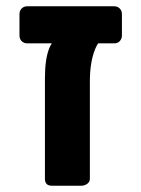

<svg xmlns="http://www.w3.org/2000/svg" viewBox="-20 -591 450 611"><path d="M145 0Q123 0 123 -22V-342Q123 -404 137 -438Q151 -472 178 -472H322Q297 -472 281.5 -431.5Q266 -391 266 -332V-22Q266 -12 257.5 -6Q249 0 239 0ZM67 -453Q56 -453 49 -460Q42 -467 42 -478V-546Q42 -557 49 -564Q56 -571 67 -571H343Q354 -571 361 -564Q368 -557 368 -546V-478Q368 -468 361.5 -460.5Q355 -453 343 -453Z"/></svg>

Font: Rubik SemiBold
Style: Regular
Weight: 600
Designer: Hubert and Fischer
Foundry: Hubert and Fischer
Version: Version 2.300;gftools[0.9.30]